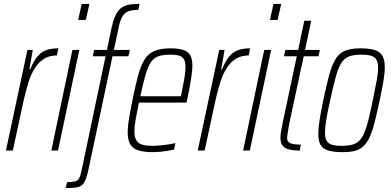

<svg xmlns="http://www.w3.org/2000/svg" viewBox="-20 -763 1988 973"><path d="M10 0 119 -510H146L129 -411H133Q151 -456 171.5 -479Q192 -502 217.5 -510Q243 -518 276 -518L268 -482Q231 -482 204 -465.5Q177 -449 157.5 -419Q138 -389 125 -348Q112 -307 101 -259L45 0Z M376 -662 394 -743H433L415 -662ZM240 0 347 -510H382L274 0Z M313 190 320 160Q347 160 361 156Q375 152 381.5 139.5Q388 127 393 103L515 -478H450L457 -510H522L546 -625Q553 -657 562 -678Q571 -699 582.5 -712Q594 -725 609.5 -732Q625 -739 644 -741Q663 -743 687 -743L681 -713Q649 -713 630 -705.5Q611 -698 600.5 -680Q590 -662 583 -631L557 -510H638L631 -478H550L429 93Q423 121 417 138.5Q411 156 403.5 166.5Q396 177 384 182Q372 187 355 188.5Q338 190 313 190Z M754 8Q709 8 681 -1Q653 -10 640 -32Q627 -54 627 -92Q627 -121 633.5 -160.5Q640 -200 651 -254Q666 -329 679.5 -379.5Q693 -430 712 -460.5Q731 -491 762 -504.5Q793 -518 843 -518Q884 -518 908.5 -510Q933 -502 944 -483Q955 -464 955 -432Q955 -414 951.5 -386.5Q948 -359 942 -325.5Q936 -292 928 -256L925 -243H684Q674 -194 667.5 -158.5Q661 -123 661 -98Q661 -70 670 -53.5Q679 -37 699.5 -30.5Q720 -24 753 -24Q771 -24 792 -26Q813 -28 833.5 -31Q854 -34 869 -38L862 -5Q850 -2 832 1Q814 4 793.5 6Q773 8 754 8ZM691 -275H897L901 -296Q907 -326 913.5 -361Q920 -396 920 -422Q920 -450 911.5 -463.5Q903 -477 886.5 -481.5Q870 -486 845 -486Q808 -486 784.5 -478.5Q761 -471 745.5 -449Q730 -427 718 -385.5Q706 -344 691 -275Z M982 0 1091 -510H1118L1101 -411H1105Q1123 -456 1143.5 -479Q1164 -502 1189.5 -510Q1215 -518 1248 -518L1240 -482Q1203 -482 1176 -465.5Q1149 -449 1129.5 -419Q1110 -389 1097 -348Q1084 -307 1073 -259L1017 0Z M1348 -662 1366 -743H1405L1387 -662ZM1212 0 1319 -510H1354L1246 0Z M1499 0Q1472 0 1453.5 -3.5Q1435 -7 1423.5 -14.5Q1412 -22 1406.5 -34.5Q1401 -47 1401 -65Q1401 -72 1402 -81.5Q1403 -91 1405.5 -104.5Q1408 -118 1412 -138L1484 -478H1419L1426 -510H1491L1522 -658H1557L1526 -510H1601L1594 -478H1519L1446 -137Q1443 -121 1440.5 -105.5Q1438 -90 1436.5 -79Q1435 -68 1435 -63Q1435 -52 1441.5 -44.5Q1448 -37 1463 -33.5Q1478 -30 1505 -30Z M1716 8Q1671 8 1644 0Q1617 -8 1605 -28Q1593 -48 1593 -84Q1593 -113 1599.5 -154.5Q1606 -196 1618 -254Q1632 -319 1643.5 -365Q1655 -411 1668.5 -441Q1682 -471 1700 -487.5Q1718 -504 1744 -511Q1770 -518 1807 -518Q1852 -518 1879 -509.5Q1906 -501 1918 -480Q1930 -459 1930 -421Q1930 -393 1923 -351.5Q1916 -310 1904 -254Q1890 -189 1878.5 -143.5Q1867 -98 1853.5 -68.5Q1840 -39 1822 -22Q1804 -5 1778.5 1.5Q1753 8 1716 8ZM1712 -24Q1743 -24 1764 -29.5Q1785 -35 1800 -49Q1815 -63 1826 -89Q1837 -115 1847 -155.5Q1857 -196 1869 -254Q1881 -313 1888.5 -353Q1896 -393 1896 -419Q1896 -446 1887.5 -460.5Q1879 -475 1860.5 -480.5Q1842 -486 1811 -486Q1773 -486 1749 -477Q1725 -468 1709.5 -443.5Q1694 -419 1681.5 -373Q1669 -327 1653 -254Q1640 -196 1633.5 -156Q1627 -116 1627 -90Q1627 -63 1635.5 -49Q1644 -35 1662.5 -29.5Q1681 -24 1712 -24Z"/></svg>

Font: Saira Condensed Thin
Style: Italic
Weight: 250
Width: 3
Italic angle: -12°
Designer: Hector Gatti with collaboration of the Omnibus-Type team
Foundry: Omnibus-Type
Version: Version 1.101